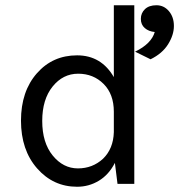

<svg xmlns="http://www.w3.org/2000/svg" viewBox="-20 -701 683 732"><path d="M495 -504Q557 -534 570 -579Q547 -581 532 -594Q517 -607 517 -629Q517 -651 532.5 -666Q548 -681 576.5 -681Q605 -681 624 -658.5Q643 -636 643 -602Q643 -568 621 -532.5Q599 -497 554 -475ZM121 -422Q181 -490 274 -490Q366 -490 414 -407V-681H492V0H428L418 -80Q395 -35 357 -12Q319 11 274 11Q183 11 121.5 -59Q60 -129 60 -241Q60 -353 121 -422ZM141 -240Q141 -157 181 -108Q221 -59 277 -59Q333 -59 373 -96Q412 -134 414 -197V-275Q414 -342 375 -381Q336 -420 278 -420Q220 -420 180.5 -371Q141 -322 141 -240Z"/></svg>

Font: Karmilla
Style: Regular
Weight: 400
Designer: Jonathan Pinhorn
Version: Version 1.000